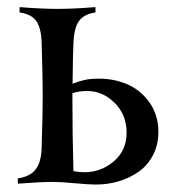

<svg xmlns="http://www.w3.org/2000/svg" viewBox="-20 -508 482 531"><path d="M126 -4.9Q92.8 -4.9 29.3 0V-14.6Q63 -19.5 78.6 -39.6Q94.2 -59.6 95.2 -100.1Q98.1 -193.8 98.1 -244.1Q98.1 -294.4 95.2 -388.2Q94.2 -429.7 80.8 -449.2Q67.4 -468.8 34.2 -473.6V-488.3Q97.7 -483.4 139.2 -483.4Q180.7 -483.4 244.1 -488.3V-473.6Q211.4 -468.8 198 -449.2Q184.6 -429.7 183.1 -388.2Q181.6 -361.3 180.7 -276.4Q181.2 -276.4 187.3 -278.8Q193.4 -281.2 198.5 -282.7Q203.6 -284.2 212.2 -286.4Q220.7 -288.6 231.4 -289.6Q242.2 -290.5 253.9 -290.5Q295.9 -290.5 332.5 -274.7Q369.1 -258.8 393.6 -224.4Q418 -189.9 418 -143.1Q418 -107.4 403.1 -78.9Q388.2 -50.3 363.3 -33Q338.4 -15.6 308.3 -6.6Q278.3 2.4 245.6 2.4Q226.1 2.4 187 -1.2Q147.9 -4.9 126 -4.9ZM183.1 -34.7Q197.8 -31.7 213.9 -31.7Q259.3 -31.7 294.7 -61.8Q330.1 -91.8 330.1 -141.1Q330.1 -190.9 296.9 -223.6Q263.7 -256.3 221.7 -256.3Q196.8 -256.3 180.2 -250V-244.1Q180.2 -132.8 183.1 -34.7Z"/></svg>

Font: Flanker
Style: Regular
Weight: 400
Designer: Flanker
Foundry: Flanker
Version: Version 2.027